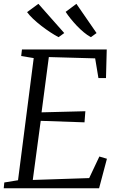

<svg xmlns="http://www.w3.org/2000/svg" viewBox="-20 -1008 634 1028"><path d="M0 0 3 -31 76.5 -43 160.5 -697 93.5 -708 97.5 -743H551.5L547.5 -590H507L489.5 -695.5L241.5 -702.5L202.5 -406.5L437 -412.5L432.5 -353L198 -361L155.5 -44.5L457.5 -54.5L512 -170L552.5 -158L510.5 0ZM497 -831 466.5 -809Q447.5 -819.5 428.2 -835.5Q409 -851.5 391.2 -870.2Q373.5 -889 358 -908.2Q342.5 -927.5 331.5 -944.5L389 -987.5ZM324 -831 293.5 -809Q273.5 -819.5 249.5 -835.2Q225.5 -851 201.5 -869.5Q177.5 -888 157.2 -907.2Q137 -926.5 125 -943L185.5 -987.5Z"/></svg>

Font: Merriweather 48pt Light
Style: Italic
Weight: 300
Italic angle: -7.8°
Version: Version 2.101